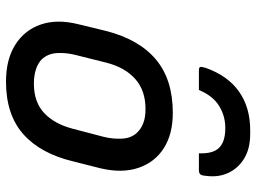

<svg xmlns="http://www.w3.org/2000/svg" viewBox="-127 -716 854 640"><g transform="rotate(90 300.0 -396.0)"><path d="M407 -720Q366 -720 332.5 -699Q299 -678 280 -632H215Q205 -632 203.5 -636Q202 -640 206 -654Q232 -728 285 -765.5Q338 -803 414 -803H426Q476 -803 509 -782.5Q542 -762 557 -728.5Q572 -695 566 -654Q565 -640 560.5 -636Q556 -632 546 -632H491Q493 -679 472.5 -699.5Q452 -720 407 -720ZM356 -545Q427 -545 474 -515Q521 -485 539.5 -430.5Q558 -376 541 -304L518 -213Q492 -104 427 -46.5Q362 11 252 11Q178 11 129 -20Q80 -51 61.5 -105.5Q43 -160 61 -231L83 -322Q111 -432 178 -488.5Q245 -545 356 -545ZM343 -454Q282 -454 243.5 -420Q205 -386 189 -324L163 -220Q155 -188 157 -158Q159 -128 178 -108Q190 -96 210.5 -89Q231 -82 259 -82Q320 -82 356.5 -116Q393 -150 409 -211L436 -314Q444 -346 442 -377.5Q440 -409 420 -428Q408 -440 389.5 -447Q371 -454 343 -454Z"/></g></svg>

Font: Recursive Sn Lnr St Med
Style: Italic
Weight: 500
Italic angle: -15°
Version: Version 1.079;hotconv 1.0.112;makeotfexe 2.5.65598; ttfautoh